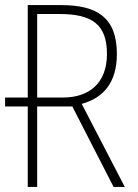

<svg xmlns="http://www.w3.org/2000/svg" viewBox="-20 -734 540 754"><path d="M89 0H126V-316H264L426 0H470L301 -326C388 -350 439 -412 439 -522C439 -666 360 -714 220 -714H89V-351H0V-316H89ZM227 -351H126V-679H213C342 -679 400 -638 400 -522C400 -407 330 -351 227 -351Z"/></svg>

Font: Noto Sans Mono ExtraCondensed ExtraLight
Style: Regular
Weight: 200
Width: 2
Designer: Monotype Design Team
Foundry: Monotype Imaging Inc.
Version: Version 2.014